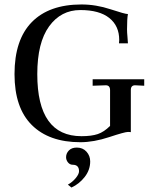

<svg xmlns="http://www.w3.org/2000/svg" viewBox="-20 -627 686 860"><path d="M45 -295Q45 -449 122.5 -528Q200 -607 345 -607Q410 -607 475 -585.5Q540 -564 553 -564Q549 -544 549 -495Q549 -482 551 -461Q553 -440 553 -433H513Q514 -438 514 -448Q514 -511 469.5 -546.5Q425 -582 340 -582Q253 -582 200 -509Q147 -436 147 -295Q147 -17 345 -17Q390 -17 418 -26.5Q446 -36 473 -63V-223Q473 -245 454 -245L395 -243V-272H626V-243L585 -245Q566 -245 566 -224V-35Q562 -36 553 -36Q539 -36 469.5 -13Q400 10 340 10Q200 10 122.5 -67Q45 -144 45 -295ZM284 200Q304 189 319 171Q334 153 334 140Q334 111 306 111Q293 111 284.5 100.5Q276 90 276 77Q276 60 288.5 47Q301 34 324 34Q351 34 367.5 52.5Q384 71 384 96Q384 134 359.5 165.5Q335 197 300 213Z"/></svg>

Font: Unna
Style: Regular
Weight: 400
Designer: Jorge de Buen U.
Foundry: Omnibus-Type
Version: Version 2.006;PS 002.006;hotconv 1.0.70;makeotf.lib2.5.58329